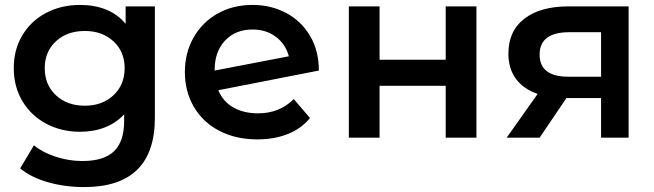

<svg xmlns="http://www.w3.org/2000/svg" viewBox="-20 -560 2661 781"><path d="M610 -534V-81Q610 201 322 201Q245 201 176 181.5Q107 162 62 125L118 31Q153 60 206.5 77.5Q260 95 315 95Q403 95 444 55Q485 15 485 -67V-95Q453 -60 407 -42Q361 -24 306 -24Q230 -24 168.5 -56.5Q107 -89 71.5 -148Q36 -207 36 -283Q36 -359 71.5 -417.5Q107 -476 168.5 -508Q230 -540 306 -540Q364 -540 411.5 -521Q459 -502 491 -463V-534ZM487 -283Q487 -350 441.5 -392Q396 -434 325 -434Q253 -434 207.5 -392Q162 -350 162 -283Q162 -215 207.5 -172.5Q253 -130 325 -130Q396 -130 441.5 -172.5Q487 -215 487 -283Z M1175 -157 1241 -80Q1206 -37 1151 -15Q1096 7 1027 7Q939 7 872 -28Q805 -63 768.5 -125.5Q732 -188 732 -267Q732 -345 767.5 -407.5Q803 -470 865.5 -505Q928 -540 1007 -540Q1082 -540 1143.5 -507.5Q1205 -475 1241 -414.5Q1277 -354 1277 -273L868 -193Q887 -147 929 -123Q971 -99 1030 -99Q1117 -99 1175 -157ZM853 -274V-273L1155 -331Q1142 -380 1102.5 -410Q1063 -440 1007 -440Q938 -440 895.5 -395Q853 -350 853 -274Z M1399 -534H1524V-317H1793V-534H1918V0H1793V-211H1524V0H1399Z M2537 -534V0H2425V-161H2284L2175 0H2041L2167 -178Q2109 -198 2078.5 -239.5Q2048 -281 2048 -342Q2048 -434 2113 -484Q2178 -534 2292 -534ZM2175 -338Q2175 -248 2292 -248H2425V-429H2296Q2175 -429 2175 -338Z"/></svg>

Font: Montserrat Alternates SemiBold
Style: Regular
Weight: 600
Designer: Julieta Ulanovsky
Foundry: Julieta Ulanovsky
Version: Version 7.200